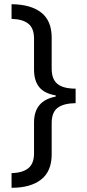

<svg xmlns="http://www.w3.org/2000/svg" viewBox="-20 -735 413 914"><path d="M35 89Q87 88 114.5 66Q142 44 142 -5V-152Q142 -256 245 -275V-281Q191 -290 166.5 -320.5Q142 -351 142 -404V-551Q142 -601 114.5 -622.5Q87 -644 35 -645V-715Q127 -714 176.5 -675Q226 -636 226 -556V-408Q226 -358 253.5 -335.5Q281 -313 340 -313V-244Q282 -243 254 -221.5Q226 -200 226 -149V0Q226 80 176 119.5Q126 159 35 159Z"/></svg>

Font: Noto Sans Gujarati SemiCondensed
Style: Regular
Weight: 400
Width: 4
Designer: Jelle Bosma - Monotype Design Team, Universal Thirst
Foundry: Monotype Imaging Inc.
Version: Version 2.106; ttfautohint (v1.8.4.7-5d5b)